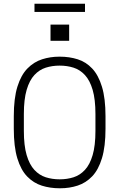

<svg xmlns="http://www.w3.org/2000/svg" viewBox="-20 -1000 640 1030"><path d="M300 10Q249 10 204.5 -4Q160 -18 126 -53Q92 -88 73 -150.5Q54 -213 54 -310V-376Q54 -473 73.5 -535.5Q93 -598 127.5 -633Q162 -668 206 -682Q250 -696 298 -696H301Q352 -696 396.5 -682Q441 -668 474.5 -632.5Q508 -597 527 -534.5Q546 -472 546 -376V-310Q546 -214 527 -151.5Q508 -89 474.5 -54Q441 -19 397 -4.5Q353 10 303 10ZM300 -38Q340 -38 374.5 -49Q409 -60 435.5 -88.5Q462 -117 477 -168Q492 -219 492 -298V-388Q492 -467 477 -518Q462 -569 435.5 -597.5Q409 -626 374.5 -637Q340 -648 300 -648Q260 -648 225.5 -637Q191 -626 164.5 -597.5Q138 -569 123 -518Q108 -467 108 -388V-298Q108 -219 123 -168Q138 -117 164.5 -88.5Q191 -60 225.5 -49Q260 -38 300 -38ZM165 -936V-980H436V-936ZM251 -781V-868H351V-781Z"/></svg>

Font: Chivo Mono Thin
Style: Regular
Weight: 250
Designer: Hector Gatti
Foundry: Omnibus-Type
Version: Version 1.008